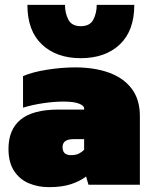

<svg xmlns="http://www.w3.org/2000/svg" viewBox="-20 -762 627 792"><path d="M313 -522Q213 -522 153 -578.5Q93 -635 93 -742H248Q248 -708 262 -681Q276 -654 313 -654Q351 -654 365 -681Q379 -708 379 -742H534Q534 -635 474 -578.5Q414 -522 313 -522ZM182 10Q137 10 99 -6Q61 -22 38 -57Q15 -92 15 -148Q15 -228 65.5 -269Q116 -310 221 -310H327V-315Q327 -326 306 -334.5Q285 -343 242 -343Q204 -343 159.5 -336.5Q115 -330 75 -318V-448Q114 -465 174.5 -474.5Q235 -484 290 -484Q369 -484 429 -462.5Q489 -441 523 -396.5Q557 -352 557 -283V0H345L335 -34Q311 -15 273.5 -2.5Q236 10 182 10ZM273 -122Q292 -122 304.5 -128Q317 -134 327 -144V-188H283Q238 -188 238 -155Q238 -122 273 -122Z"/></svg>

Font: Boz Display
Style: Regular
Weight: 900
Version: Version 2.000; ttfautohint (v1.8.3)